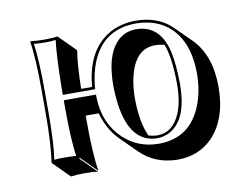

<svg xmlns="http://www.w3.org/2000/svg" viewBox="-61 -523 865 673"><g transform="rotate(-10 371.0 -186.5)"><path d="M510.7 -342.3Q439 -342.3 417 -242.7Q409.7 -209 409.7 -169.4Q410.2 -86.4 433.6 -35.2Q448.7 -30.3 464.8 -29.8Q520.5 -29.8 546.9 -92.3Q564 -133.3 564 -194.8Q563.5 -290 544.9 -337.9Q529.3 -342.3 510.7 -342.3ZM92.8 -250Q92.8 -369.1 83 -429.2L85 -432.1Q103 -429.2 132.8 -429.2Q162.1 -429.2 181.2 -432.1L183.1 -429.2L239.7 -372.6Q231.4 -320.3 230 -236.8H269Q280.3 -369.1 368.7 -417.5Q408.7 -438.5 459 -439Q540 -438.5 588.4 -390.1L645 -334Q705.1 -272.9 705.6 -160.6Q705.6 -46.4 644.5 17.1Q596.2 65.9 521.5 66.4Q440.4 65.9 387.2 12.7L330.6 -43.5Q291.5 -83.5 275.9 -141.6H229.5V-122.6Q229.5 -6.3 239.7 56.6L183.1 0L181.2 2.9L237.8 59.6Q219.7 56.6 189.5 56.6Q160.2 56.6 141.6 59.6L85 2.9L83 0Q92.8 -61 92.8 -179.2ZM103 -250V-179.2Q103 -65.4 94.2 -8.3Q113.8 -10.3 132.8 -9.8Q152.3 -9.8 171.9 -8.3Q163.1 -69.3 163.1 -179.2V-208H277.8V-198.2Q279.8 -105.5 341.3 -47.4Q392.1 -0.5 464.8 0Q579.1 0 621.1 -112.3Q638.7 -160.6 639.2 -216.8Q639.2 -343.3 564.5 -397.9Q521 -428.7 459 -429.2Q342.8 -429.2 298.8 -322.3Q283.2 -283.7 278.8 -236.3L278.3 -227.1H163.1V-250Q165 -371.6 171.9 -420.9Q151.9 -418.9 132.8 -418.9Q113.3 -418.9 94.2 -420.9Q103 -362.3 103 -250ZM454.1 -409.2Q539.6 -409.2 563 -312Q573.7 -265.6 574.2 -194.8Q574.2 -60.1 500.5 -27.8Q482.9 -20.5 464.8 -20Q366.2 -20 347.2 -164.1Q343.3 -193.8 342.8 -226.1Q342.8 -350.1 400.9 -392.6Q424.3 -408.7 454.1 -409.2Z"/></g></svg>

Font: Linux Biolinum Shadow O
Style: Regular
Weight: 400
Designer: Philipp H. Poll
Foundry: Philipp H. Poll
Version: Version 1.0.4